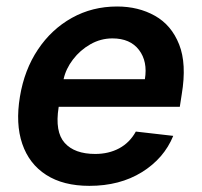

<svg xmlns="http://www.w3.org/2000/svg" viewBox="-20 -573 633 603"><path d="M260.7 10.7Q178.6 10.7 125 -23.8Q71.4 -58.2 49.9 -121.3Q28.4 -184.3 42.6 -269.5Q56.5 -353.7 99.1 -417.4Q141.7 -481.2 205.8 -516.9Q269.9 -552.6 347.7 -552.6Q414.8 -552.6 466.6 -523.4Q518.5 -494.3 542.6 -433.4Q566.8 -372.5 550.8 -277L544.7 -237.6H164.4L164.1 -235.8Q152 -159.1 183.1 -124.3Q214.1 -89.5 279.1 -89.5Q321.4 -89.5 354.4 -107.2Q387.4 -125 406.6 -159.8L524.1 -146.3Q495 -75.3 425.6 -32.3Q356.2 10.7 260.7 10.7ZM179.7 -324.2H435Q444.2 -380 416.5 -416.2Q388.8 -452.4 333.1 -452.4Q296.2 -452.4 263.8 -433.9Q231.5 -415.5 209.2 -386.2Q186.8 -356.9 179.7 -324.2Z"/></svg>

Font: Inter UI Semi Bold
Style: Italic
Weight: 600
Italic angle: -9.39999°
Designer: Rasmus Andersson
Foundry: rsms
Version: 3.2;8d6f07862